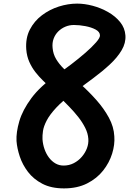

<svg xmlns="http://www.w3.org/2000/svg" viewBox="-20 -1034 727 1064"><path d="M332.5 -116.5Q363 -116.5 388.8 -129.8Q414.5 -143 433.2 -164.8Q452 -186.5 461.8 -212.5Q471.5 -238.5 469.5 -264.5Q467.5 -295 452.2 -325.5Q437 -356 413.8 -385.5Q390.5 -415 364 -442.2Q337.5 -469.5 313.5 -493.5L256.5 -550Q239.5 -567 218 -587.8Q196.5 -608.5 176.5 -634Q156.5 -659.5 142.5 -690.8Q128.5 -722 125.5 -760.5Q121 -823 145.5 -870.2Q170 -917.5 212.5 -949.5Q255 -981.5 306.2 -997.8Q357.5 -1014 407.5 -1014Q448.5 -1014 493.8 -1002Q539 -990 579 -967.2Q619 -944.5 645.5 -912Q672 -879.5 675 -838Q678 -796 654.2 -755.8Q630.5 -715.5 588.8 -676.8Q547 -638 495.5 -599.8Q444 -561.5 391.5 -523Q328 -476.5 291.8 -437.5Q255.5 -398.5 238.8 -366.2Q222 -334 218.2 -308.2Q214.5 -282.5 215.5 -262.5Q217.5 -233.5 226.8 -207.2Q236 -181 251.5 -160.5Q267 -140 287.5 -128.2Q308 -116.5 332.5 -116.5ZM334.5 10Q264 10 215 -15.5Q166 -41 135.2 -81.2Q104.5 -121.5 89.5 -167Q74.5 -212.5 71.5 -252.5Q69 -300.5 87 -362.2Q105 -424 154.2 -490.5Q203.5 -557 293.5 -619Q332 -645 374.2 -677.2Q416.5 -709.5 453 -741.2Q489.5 -773 512.2 -799Q535 -825 534 -838.5Q533 -858 509.5 -870.5Q486 -883 453 -889.2Q420 -895.5 389.5 -895.5Q364.5 -895.5 342 -886Q319.5 -876.5 302.5 -859.5Q285.5 -842.5 277 -819.2Q268.5 -796 271.5 -768Q274.5 -734 291.2 -706.2Q308 -678.5 332 -654.8Q356 -631 381 -608.5L426 -568Q472 -527 514 -479.8Q556 -432.5 583.5 -381.8Q611 -331 613.5 -278.5Q617 -233 601.5 -182.8Q586 -132.5 551.5 -88.8Q517 -45 462.8 -17.5Q408.5 10 334.5 10Z"/></svg>

Font: Edu NSW ACT Hand Pre
Style: Regular
Weight: 400
Designer: Tina and Corey Anderson, Eben Sorkin, Mirko Velimirovic
Foundry: Sorkin Type Co.
Version: Version 2.000